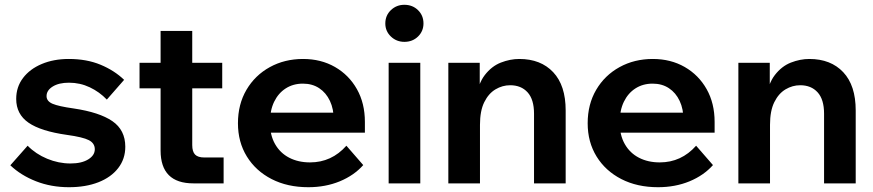

<svg xmlns="http://www.w3.org/2000/svg" viewBox="-20 -765 3642 801"><path d="M23.1 -75.4 95.3 -157.1Q129 -122.6 176.7 -102.8Q224.4 -83 273.9 -83Q320.4 -83 348 -100Q375.5 -116.9 375.5 -142.3Q375.5 -167.5 350.6 -180.3Q325.7 -193.1 259.7 -202.2Q150.2 -217.6 98.9 -253.2Q47.6 -288.7 47.6 -352.3Q47.6 -402.2 76 -439.6Q104.4 -477.1 154.1 -498Q203.8 -519 267 -519Q341.6 -519 399.4 -495Q457.2 -471 497.8 -431.9L425.7 -349.5Q395 -381.6 354.5 -400.8Q314 -420 267.7 -420Q225.5 -420 199.9 -404Q174.2 -388 174.2 -364.1Q174.2 -342.8 199.2 -332.1Q224.2 -321.4 286.9 -312.6Q394.9 -296.6 448.8 -259.6Q502.7 -222.5 502.7 -152.8Q502.7 -101.9 473.1 -63.7Q443.5 -25.4 390.6 -4.7Q337.7 16 267.8 16Q193.3 16 130.1 -8.8Q66.9 -33.6 23.1 -75.4Z M912.9 0H787.1Q718.6 0 684.3 -34.3Q650 -68.6 650 -137.1V-636H782V-159.6Q782 -132.5 793.8 -120.2Q805.6 -108 832.4 -108H912.9ZM907.1 -396.6H562.1V-503H907.1Z M1425.1 -157.1 1495.4 -76.3Q1457 -33.1 1397.5 -8.5Q1337.9 16 1266.3 16Q1179.1 16 1113 -18Q1046.9 -52 1009.8 -112.2Q972.7 -172.4 972.7 -250.9Q972.7 -329.9 1008.3 -390.5Q1043.9 -451 1105.7 -485Q1167.4 -519 1244.3 -519Q1319.3 -519 1377.6 -485.5Q1435.8 -452 1469 -393.1Q1502.3 -334.2 1502.3 -256.3V-250.3H1372.5V-263.7Q1372.5 -310.1 1356.4 -344.1Q1340.4 -378.1 1311.6 -397.1Q1282.9 -416.1 1243.7 -416.1Q1203.1 -416.1 1172.2 -396.3Q1141.2 -376.5 1123.7 -340.5Q1106.2 -304.4 1106.2 -253.7Q1106.2 -201.2 1127.6 -163.8Q1148.9 -126.5 1186.6 -107Q1224.3 -87.5 1273.4 -87.5Q1363.3 -87.5 1425.1 -157.1ZM1502.3 -211.5H1058.5V-295H1485.7L1502.3 -255.7Z M1733.4 0H1601.4V-503H1733.4ZM1667.1 -590.4Q1634.1 -590.4 1610.8 -612.6Q1587.5 -634.9 1587.5 -667Q1587.5 -700.6 1610.8 -722.8Q1634.1 -745 1666.9 -745Q1701.1 -745 1723.9 -722.7Q1746.7 -700.4 1746.7 -667.2Q1746.7 -634.9 1723.9 -612.6Q1701 -590.4 1667.1 -590.4Z M2339.9 0H2207.9V-290.7Q2207.9 -350.2 2181 -379.8Q2154.2 -409.4 2108.4 -409.4Q2076 -409.4 2047.1 -392.2Q2018.2 -375 2000.3 -338.8Q1982.4 -302.7 1982.4 -244.2V0H1850.4V-503H1981.4V-346.7H1964.7Q1973.7 -414.4 2002.3 -451.6Q2030.9 -488.8 2069.5 -503.9Q2108.2 -519 2146.5 -519Q2235.9 -519 2287.9 -463.8Q2339.9 -408.6 2339.9 -304.2Z M2884.1 -157.1 2954.4 -76.3Q2916 -33.1 2856.5 -8.5Q2796.9 16 2725.3 16Q2638.1 16 2572 -18Q2505.9 -52 2468.8 -112.2Q2431.7 -172.4 2431.7 -250.9Q2431.7 -329.9 2467.3 -390.5Q2502.9 -451 2564.7 -485Q2626.4 -519 2703.3 -519Q2778.3 -519 2836.6 -485.5Q2894.8 -452 2928 -393.1Q2961.3 -334.2 2961.3 -256.3V-250.3H2831.5V-263.7Q2831.5 -310.1 2815.4 -344.1Q2799.4 -378.1 2770.6 -397.1Q2741.9 -416.1 2702.7 -416.1Q2662.1 -416.1 2631.2 -396.3Q2600.2 -376.5 2582.7 -340.5Q2565.2 -304.4 2565.2 -253.7Q2565.2 -201.2 2586.6 -163.8Q2607.9 -126.5 2645.6 -107Q2683.3 -87.5 2732.4 -87.5Q2822.3 -87.5 2884.1 -157.1ZM2961.3 -211.5H2517.5V-295H2944.7L2961.3 -255.7Z M3549.9 0H3417.9V-290.7Q3417.9 -350.2 3391 -379.8Q3364.2 -409.4 3318.4 -409.4Q3286 -409.4 3257.1 -392.2Q3228.2 -375 3210.3 -338.8Q3192.4 -302.7 3192.4 -244.2V0H3060.4V-503H3191.4V-346.7H3174.7Q3183.7 -414.4 3212.3 -451.6Q3240.9 -488.8 3279.5 -503.9Q3318.2 -519 3356.5 -519Q3445.9 -519 3497.9 -463.8Q3549.9 -408.6 3549.9 -304.2Z"/></svg>

Font: Wix Madefor Display
Style: Regular
Weight: 400
Designer: Dalton Maag Ltd
Foundry: Dalton Maag Ltd
Version: Version 3.100